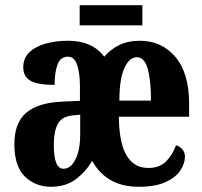

<svg xmlns="http://www.w3.org/2000/svg" viewBox="-20 -705 775 735"><path d="M175 10Q116 10 75.5 -29Q35 -68 35 -153Q35 -235 80.5 -273.5Q126 -312 218 -316L286 -319V-374Q286 -424 275.5 -456Q265 -488 240 -488Q211 -488 200 -457.5Q189 -427 189 -380Q124 -380 96.5 -396Q69 -412 69 -447Q69 -483 93 -505.5Q117 -528 156 -538.5Q195 -549 241 -549Q333 -549 379 -488Q403 -516 436.5 -532.5Q470 -549 515 -549Q599 -549 651.5 -487Q704 -425 704 -308V-258H435Q436 -158 464.5 -110Q493 -62 548 -62Q590 -62 615 -86.5Q640 -111 654 -149Q668 -145 678 -133.5Q688 -122 688 -105Q688 -79 670 -52Q652 -25 613 -7.5Q574 10 511 10Q388 10 333 -89Q307 -46 269 -18Q231 10 175 10ZM558 -320Q558 -397 545.5 -441.5Q533 -486 504 -486Q475 -486 456 -444Q437 -402 437 -320ZM223 -59Q251 -59 269 -95Q287 -131 287 -191V-266L257 -263Q217 -259 201.5 -231Q186 -203 186 -149Q186 -59 223 -59ZM285 -608V-685H525V-608Z"/></svg>

Font: Noto Serif ExtraCondensed ExtraBold
Style: Regular
Weight: 800
Width: 2
Designer: Monotype Design Team
Foundry: Monotype Imaging Inc.
Version: Version 2.013; ttfautohint (v1.8.4.7-5d5b)